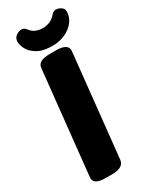

<svg xmlns="http://www.w3.org/2000/svg" viewBox="-226 -941 800 998"><g transform="rotate(-30 174.0 -442.0)"><path d="M91 2Q16 2 21 -42L86 -659Q88 -682 106.5 -692Q125 -702 165 -702H197Q272 -702 268 -658L203 -41Q200 -19 181 -8.5Q162 2 123 2ZM195 -731Q141 -731 108.5 -749Q76 -767 61.5 -792.5Q47 -818 47 -840Q47 -862 63.5 -874Q80 -886 97 -886Q113 -886 126 -868Q140 -850 158.5 -843Q177 -836 199 -836Q219 -836 239 -844Q259 -852 274 -870Q287 -886 303 -886Q319 -886 333.5 -876Q348 -866 348 -850Q348 -816 327 -789Q306 -762 271.5 -746.5Q237 -731 195 -731Z"/></g></svg>

Font: Asap Semi Condensed Semi Condensed Black
Style: Italic
Weight: 900
Width: 4
Italic angle: -6°
Designer: Pablo Cosgaya
Foundry: Omnibus-Type
Version: Version 3.001; ttfautohint (v1.8.4.7-5d5b)